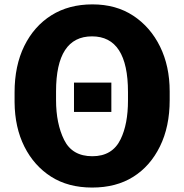

<svg xmlns="http://www.w3.org/2000/svg" viewBox="-20 -804 830 868"><path d="M45.9 -341.8V-386.7Q45.9 -506.8 89.8 -596.2Q133.8 -685.5 212.4 -734.9Q291 -784.2 397.9 -784.2Q504.9 -784.2 582.5 -732.9Q660.2 -681.6 703.6 -593.3Q747.1 -504.9 747.1 -390.6V-351.6Q747.1 -231.4 703.1 -142.1Q659.2 -52.7 582 -4.4Q504.9 43.9 396.5 43.9Q288.1 43.9 210.9 -5.4Q133.8 -54.7 90.3 -141.1Q46.9 -227.5 45.9 -341.8ZM233.4 -351.6Q233.4 -245.1 270 -171.4Q306.6 -97.7 397.5 -97.7Q488.3 -97.7 525.4 -174.8Q558.6 -243.2 558.6 -349.6V-387.7Q558.6 -639.6 396 -639.6Q233.4 -639.6 233.4 -390.6ZM314.5 -297.9V-430.7H483.4V-297.9Z"/></svg>

Font: GenEi M Gothic v2 Heavy
Style: Regular
Weight: 800
Version: Version 2.0